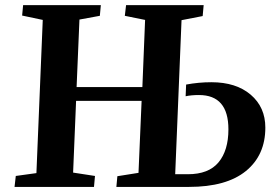

<svg xmlns="http://www.w3.org/2000/svg" viewBox="-20 -734 1080 754"><path d="M523.9 -55.2 536.1 -337.9H278.8L267.1 -56.2L353 -43L349.1 0H37.1L42 -43L123 -54.2L147.9 -655.8L66.9 -672.9L70.8 -713.9H376L372.1 -671.9L292 -657.2L280.8 -392.1H539.1L549.8 -655.8L470.2 -671.9L475.1 -713.9H779.8L775.9 -670.9L692.9 -654.8L668 -49.8H717.8Q799.3 -49.8 838.1 -96.4Q877 -143.1 877 -226.1Q877 -360.8 761.2 -360.8Q731.4 -360.8 709 -356L710.9 -401.9Q759.8 -411.1 810.1 -411.1Q907.2 -411.1 964.6 -362.1Q1022 -313 1022 -232.9Q1022 -124.5 945.6 -62.3Q869.1 0 722.2 0H437L440.9 -42Z"/></svg>

Font: Literata SemiBold
Style: Italic
Weight: 650
Italic angle: -2.39999°
Designer: Latin by Veronika Burian and Jose Scaglione. Greek by Irene Vlachou. Cyrillic by Vera Evstafieva
Foundry: TypeTogether
Version: Version 3.021